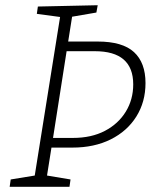

<svg xmlns="http://www.w3.org/2000/svg" viewBox="-20 -715 603 735"><path d="M17 0 21 -28 113 -43 210 -650 121 -662 125 -690 354 -695 349 -667 256 -651 241 -556H354Q449 -556 493 -515.5Q537 -475 537 -397Q537 -325 502 -269Q467 -213 404 -181.5Q341 -150 257 -150H177L160 -43L250 -28L246 0ZM343 -519H235L183 -187H259Q330 -187 381.5 -214Q433 -241 461.5 -287.5Q490 -334 490 -392Q490 -519 343 -519Z"/></svg>

Font: Bitter Light
Style: Italic
Weight: 300
Italic angle: -9°
Designer: Sol Matas, and Bitter project Authors
Foundry: Sol Matas
Version: Version 2.001